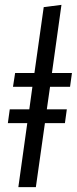

<svg xmlns="http://www.w3.org/2000/svg" viewBox="-20 -767 315 787"><path d="M267.1 -411.1H185.1L171.9 -318.8H253.9L246.1 -262.2H164.1L127 0H55.2L91.8 -262.2H12.2L20 -318.8H100.1L112.8 -411.1H33.2L42 -467.8H121.1L159.2 -737.8L231.9 -747.1L192.9 -467.8H274.9Z"/></svg>

Font: Fira Sans Compressed Book
Style: Italic
Weight: 350
Width: 3
Italic angle: -8°
Designer: Carrois Corporate & Edenspiekermann AG
Foundry: Carrois Corporate GbR & Edenspiekermann AG
Version: Version 4.203;PS 004.203;hotconv 1.0.88;makeotf.lib2.5.64775